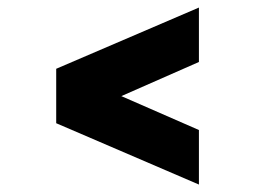

<svg xmlns="http://www.w3.org/2000/svg" viewBox="-20 -549 679 508"><path d="M506.3 -529 128.7 -367V-223L506.3 -60.7V-205L301 -294.7L506.3 -385Z"/></svg>

Font: Unageo Variable
Style: Regular
Weight: 300
Designer: Richard Sepsi
Foundry: Richard Sepsi
Version: Version 2.200